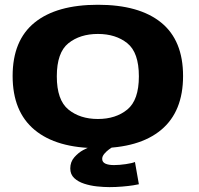

<svg xmlns="http://www.w3.org/2000/svg" viewBox="-20 -617 836 806"><path d="M391 5Q217.5 5 125.2 -71.8Q33 -148.5 33 -298Q33 -447.5 125.2 -522.2Q217.5 -597 391 -597Q564.5 -597 656.5 -522.2Q748.5 -447.5 748.5 -298Q748.5 -148.5 656.5 -71.8Q564.5 5 391 5ZM391 -117.5Q466 -117.5 514.5 -157.2Q563 -197 563 -296.5Q563 -396.5 514.5 -435.5Q466 -474.5 391 -474.5Q316 -474.5 267.2 -435.5Q218.5 -396.5 218.5 -296.5Q218.5 -197 267.2 -157.2Q316 -117.5 391 -117.5ZM439.5 168.5Q415.5 168.5 387.2 165.5Q359 162.5 333.5 154.2Q308 146 291.5 130.5Q275 115 275 90Q275 62.5 292.2 43Q309.5 23.5 329.2 13Q349 2.5 357 1H451Q447.5 3 437.2 10.5Q427 18 418 28.5Q409 39 409 50Q409 63.5 422.2 69.8Q435.5 76 458.5 76Q481 76 508.2 72Q535.5 68 546.5 63L563 156.5Q558 158 538.8 161Q519.5 164 493 166.2Q466.5 168.5 439.5 168.5Z"/></svg>

Font: Anybody ExtraExpanded Regular
Style: Bold
Weight: 700
Width: 8
Designer: Tyler Finck
Foundry: Etcetera Type Company
Version: Version 1.010; ttfautohint (v1.8.3) -l 8 -r 50 -G 200 -x 14 